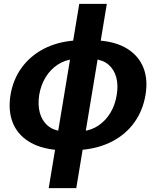

<svg xmlns="http://www.w3.org/2000/svg" viewBox="-20 -758 798 982"><path d="M268.4 8.8Q180.8 0.6 124.1 -36.1Q67.4 -72.9 44.2 -133.3Q21.1 -193.8 33.8 -272.5Q47 -351.1 90.3 -411.1Q133.6 -471.1 202.7 -507.6Q271.9 -544 362.1 -550.8H486.7Q575.4 -544 632.7 -507.6Q690 -471.1 713.7 -411.1Q737.4 -351.1 724.2 -272.5Q711 -193.4 667.7 -132.6Q624.4 -71.9 555.1 -35.4Q485.8 1.1 394.3 8.8ZM229.1 204.1 385.4 -738.3H526.4L370.1 204.1ZM401 -86.9Q447.3 -91.3 484 -116.3Q520.8 -141.3 545 -181.6Q569.2 -221.9 577 -272.5Q585.4 -322.9 574.6 -362.6Q563.8 -402.3 535.4 -426.9Q507.1 -451.5 462.3 -455.7H357.6Q311.5 -451.5 274.5 -426.9Q237.5 -402.3 213.2 -362.6Q189 -322.9 180.5 -272.5Q172.8 -221.9 183.6 -181.6Q194.4 -141.3 223 -116.3Q251.7 -91.3 296.3 -86.9Z"/></svg>

Font: Inter Tight
Style: Italic
Weight: 400
Italic angle: -9.39999°
Designer: Rasmus Andersson
Foundry: rsms
Version: Version 3.002